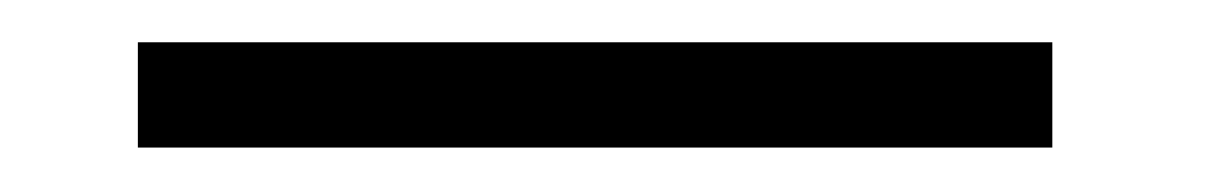

<svg xmlns="http://www.w3.org/2000/svg" viewBox="-20 -1 559 89"><path d="M43.9 18.6H467.8V67.4H43.9Z"/></svg>

Font: Bentham
Style: Regular
Weight: 400
Version: Version 002.002